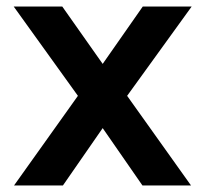

<svg xmlns="http://www.w3.org/2000/svg" viewBox="-20 -569 629 589"><path d="M23 0 219 -275 22 -549H171L295 -373L418 -549H568L370 -275L566 0H417L295 -176L173 0Z"/></svg>

Font: Plus Jakarta Text
Style: Bold
Weight: 700
Designer: Gumpita Rahayu
Foundry: Tokotype Studio
Version: Version 1.000